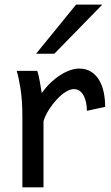

<svg xmlns="http://www.w3.org/2000/svg" viewBox="-20 -801 475 821"><path d="M75.7 0V-300.3Q75.7 -372.6 67.6 -422.6Q59.6 -472.7 51.3 -498H139.2Q142.1 -490.2 145 -477.8Q147.9 -465.3 150.4 -451.7Q152.8 -438 154.8 -424.8L158.7 -402.8Q176.3 -428.2 197 -447.8Q217.8 -467.3 239 -480.7Q260.3 -494.1 280.5 -501Q300.8 -507.8 317.4 -507.8Q348.1 -507.8 369.4 -494.4Q390.6 -481 404.1 -458.3Q417.5 -435.5 423.6 -406Q429.7 -376.5 429.7 -344.2L351.6 -327.1Q351.6 -345.2 348.1 -362.1Q344.7 -378.9 337.9 -391.8Q331.1 -404.8 320.6 -412.4Q310.1 -419.9 295.4 -419.9Q279.8 -419.9 260.7 -408Q241.7 -396 223.4 -376.5Q205.1 -356.9 189.5 -332.5Q173.8 -308.1 166 -283.2V0ZM417.5 -781.2 212.4 -571.3H134.3L305.2 -781.2Z"/></svg>

Font: Andika Am
Style: Regular
Weight: 400
Designer: Victor Gaultney, Annie Olsen, Julie Remington, Don Collingsworth, Eric Hays, Becca Hirsbrunner
Foundry: SIL International
Version: Version 5.000